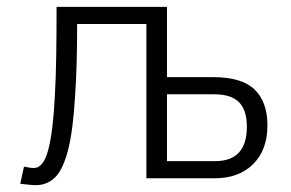

<svg xmlns="http://www.w3.org/2000/svg" viewBox="-20 -520 850 560"><path d="M50 -34Q58 -33 64 -31.5Q70 -30 79 -30Q107 -30 121 -84Q135 -138 140 -240Q143 -293 144 -358Q145 -423 145 -500H467V-295H602Q685 -295 722.5 -259Q760 -223 760 -154Q760 -83 718.5 -41.5Q677 0 606 0H407V-450H205Q205 -388 203.5 -335.5Q202 -283 199 -240Q193 -137 178 -80.5Q163 -24 140 -2Q117 20 85 20Q75 20 62 18.5Q49 17 39 16ZM607 -50Q700 -50 700 -150Q700 -199 677 -222Q654 -245 605 -245H467V-50Z"/></svg>

Font: Moderustic Light
Style: Regular
Weight: 300
Designer: Tural Alisoy
Foundry: TAFT Foundry
Version: Version 2.120